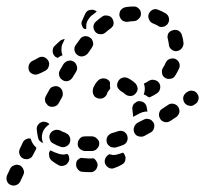

<svg xmlns="http://www.w3.org/2000/svg" viewBox="-28 -378 631 590"><path d="M44 143Q43 139 40 136Q37 132 33 130Q29 129 24 128Q20 128 16 130Q12 131 8 134Q5 137 3 141L-6 160Q-8 164 -8 169Q-9 173 -7 177Q-6 181 -3 185Q0 188 4 190Q13 194 21 191Q30 188 34 180L43 161Q45 157 46 152Q46 148 44 143ZM250 109H255Q256 109 258 108Q260 109 262 110Q264 112 265 113Q268 116 270 121Q272 125 272 129Q271 139 265 145Q258 152 249 151Q237 151 226 150Q217 150 211 142Q205 135 206 126Q206 119 210 114Q215 109 221 107Q226 108 231 108Q240 109 250 109ZM295 125Q299 134 307 138Q316 142 324 138Q336 134 346 128Q350 126 353 123Q356 119 357 115Q358 110 358 106Q357 102 355 98Q354 96 353 94Q352 93 350 91Q342 94 334 96Q326 99 317 98Q313 97 309 96Q308 96 308 96Q300 100 296 108Q292 117 295 125ZM179 95Q181 96 182 99Q183 101 184 103Q185 108 185 112Q184 117 182 120Q177 129 168 131Q159 134 151 129Q140 123 130 115Q127 112 125 108Q123 104 123 99Q122 95 123 91Q124 87 127 84Q138 90 151 94Q159 97 168 97Q174 96 179 95ZM83 80 73 99Q71 103 68 106Q65 109 60 110Q56 112 52 111Q47 111 43 109Q35 105 32 96Q29 88 33 79L42 60Q45 53 52 50Q59 46 66 48Q66 49 67 50Q69 58 74 65Q78 71 84 76Q84 77 83 78Q83 79 83 80ZM250 86H254Q259 86 263 84Q267 83 270 79Q273 76 275 72Q277 68 277 63Q277 54 270 48Q263 41 254 41H250Q242 41 234 41Q230 41 225 42Q221 44 218 47Q215 50 213 54Q211 58 211 62Q210 72 216 78Q223 85 232 86Q241 86 250 86ZM363 39Q362 35 359 32Q356 28 352 26Q348 24 343 24Q339 24 335 25Q325 29 316 31Q307 34 302 42Q298 50 300 59Q301 63 304 67Q307 70 311 73Q315 75 319 75Q324 76 328 75Q339 72 349 68Q358 65 362 57Q366 48 363 39ZM187 59Q188 55 188 50Q188 46 186 42Q184 38 181 35Q177 32 173 30Q164 27 157 23Q153 21 148 21Q144 20 140 22Q135 23 132 26Q128 29 126 33Q122 41 125 50Q127 59 136 63Q146 69 158 73Q167 76 175 72Q184 68 187 59ZM89 45Q86 33 85 20Q84 11 90 4Q96 -3 105 -4Q111 -4 116 -2Q121 0 124 4Q120 6 117 9Q110 15 106 22Q102 30 101 38Q100 48 103 57Q104 59 105 61Q103 61 102 60Q100 59 99 59Q95 56 92 53Q90 49 89 45ZM444 -1Q441 -5 438 -8Q434 -11 430 -12Q426 -13 421 -13Q417 -12 413 -10Q404 -5 395 -1Q387 4 384 13Q381 21 385 30Q387 34 390 37Q394 40 398 41Q402 42 407 42Q411 42 415 40Q425 35 435 29Q443 25 445 16Q448 7 444 -1ZM523 -32Q524 -36 523 -41Q522 -45 520 -49Q515 -57 505 -59Q496 -61 489 -56L471 -44Q467 -42 464 -38Q462 -34 461 -30Q460 -26 461 -21Q462 -17 464 -13Q469 -5 478 -3Q487 -1 495 -6L513 -18Q517 -20 519 -24Q522 -28 523 -32ZM418 -35Q422 -35 425 -35Q424 -42 423 -48Q421 -58 414 -63Q406 -68 397 -67Q392 -66 389 -63Q385 -61 382 -57Q380 -54 379 -49Q378 -45 379 -40Q380 -31 381 -22Q381 -21 381 -20Q382 -20 382 -19Q383 -20 385 -21Q393 -25 402 -30Q410 -34 418 -35ZM164 -97Q163 -102 160 -105Q157 -109 153 -111Q145 -115 136 -112Q127 -110 123 -101L113 -83Q111 -79 110 -74Q110 -70 111 -65Q113 -61 116 -58Q118 -54 122 -52Q131 -48 140 -51Q148 -53 153 -62L163 -80Q165 -84 165 -89Q165 -93 164 -97ZM582 -73Q583 -78 582 -82Q581 -86 578 -90Q573 -98 564 -99Q555 -101 547 -95L545 -94Q537 -88 535 -79Q534 -70 539 -62Q544 -55 554 -53Q563 -51 570 -57L573 -59Q577 -61 579 -65Q581 -69 582 -73ZM294 -80Q287 -74 278 -75Q274 -75 270 -77Q265 -79 262 -82Q260 -85 258 -90Q257 -94 257 -98Q257 -106 261 -113Q266 -124 275 -132Q278 -135 283 -136Q287 -138 291 -137Q296 -137 300 -135Q304 -133 307 -130Q308 -128 309 -127Q310 -126 310 -124Q310 -123 310 -121Q309 -114 311 -107Q310 -105 308 -102Q307 -100 305 -98Q303 -96 302 -94Q301 -86 294 -80ZM414 -121Q423 -125 430 -130Q434 -132 439 -133Q443 -133 447 -132Q452 -131 455 -129Q459 -126 461 -123Q466 -115 464 -106Q462 -96 454 -91Q445 -85 434 -80Q433 -80 432 -79Q431 -79 430 -79Q428 -80 426 -81Q420 -86 413 -88Q414 -88 414 -88Q417 -97 417 -106Q417 -114 414 -121ZM388 -90Q395 -97 395 -106Q394 -115 388 -122Q377 -132 365 -138Q356 -142 348 -139Q339 -136 335 -128Q330 -119 333 -110Q337 -102 345 -97Q351 -94 356 -89Q363 -83 373 -83Q382 -83 388 -90ZM198 -189Q194 -191 189 -192Q185 -192 181 -191Q176 -190 173 -187Q169 -184 167 -181L156 -162Q154 -158 153 -154Q153 -150 154 -145Q155 -141 158 -137Q161 -134 164 -132Q172 -127 181 -129Q190 -132 195 -140L206 -158Q211 -166 208 -175Q206 -184 198 -189ZM479 -139Q487 -134 496 -136Q505 -137 510 -145Q517 -156 522 -167Q526 -175 523 -184Q519 -193 511 -197Q502 -200 494 -197Q485 -194 481 -185Q478 -177 473 -170Q468 -162 470 -153Q471 -144 479 -139ZM120 -192Q115 -200 106 -203Q97 -205 89 -200Q81 -195 72 -191Q64 -187 61 -179Q58 -170 61 -161Q65 -153 74 -150Q83 -147 91 -151Q101 -155 112 -161Q120 -166 122 -175Q125 -184 120 -192ZM143 -203Q141 -204 139 -207Q133 -214 134 -223Q134 -232 141 -238Q149 -245 156 -252Q159 -255 163 -256Q167 -258 171 -258L165 -245Q161 -238 161 -229Q160 -220 163 -211Q164 -210 164 -208Q163 -208 161 -207Q161 -207 161 -207Q154 -204 149 -200Q146 -201 143 -203ZM258 -247Q257 -252 255 -256Q253 -260 249 -262Q246 -265 241 -266Q237 -267 233 -267Q228 -266 224 -264Q220 -261 218 -258Q211 -249 205 -240Q202 -236 201 -232Q200 -228 201 -223Q202 -219 204 -215Q207 -211 210 -209Q218 -203 227 -205Q236 -207 242 -214Q248 -223 254 -231Q256 -234 258 -239Q259 -243 258 -247ZM499 -226Q502 -223 506 -222Q511 -220 515 -221Q524 -222 530 -229Q536 -236 536 -245Q535 -258 531 -270Q530 -275 527 -278Q524 -282 520 -284Q516 -286 512 -286Q507 -287 503 -285Q494 -283 489 -275Q485 -266 488 -257Q490 -249 491 -241Q491 -237 493 -233Q495 -229 499 -226ZM317 -321Q312 -329 302 -330Q293 -332 286 -327Q276 -320 267 -312Q260 -306 259 -297Q259 -287 265 -280Q271 -273 280 -273Q289 -272 296 -278Q304 -285 311 -290Q319 -295 321 -304Q322 -313 317 -321ZM223 -302Q221 -309 225 -316L234 -336Q236 -340 239 -343Q242 -346 247 -347Q251 -348 255 -348Q260 -348 264 -346Q265 -345 267 -344Q268 -344 269 -342Q261 -336 252 -329Q246 -323 242 -316Q237 -308 237 -298Q237 -294 237 -289Q234 -289 231 -289Q225 -294 223 -302ZM430 -318Q426 -327 429 -335Q433 -344 441 -348Q450 -352 458 -348Q471 -343 481 -337Q489 -332 491 -323Q493 -313 488 -306Q487 -305 487 -304Q486 -303 485 -302Q483 -301 481 -299Q481 -299 480 -298Q475 -295 468 -295Q462 -295 457 -299Q450 -303 442 -306Q433 -310 430 -318ZM405 -337Q405 -346 398 -352Q391 -359 381 -358Q369 -358 358 -356Q349 -354 343 -347Q338 -339 339 -330Q341 -321 348 -315Q356 -310 365 -311Q374 -313 384 -313Q393 -314 399 -321Q406 -328 405 -337Z"/></svg>

Font: FRB American Cursive Guidelines Arrows Dashed Extrabold
Style: Bold Italic
Weight: 800
Italic angle: -25°
Version: Version 2.0;Modular Font Editor K font №1